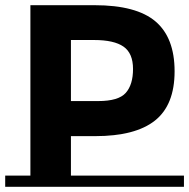

<svg xmlns="http://www.w3.org/2000/svg" viewBox="-31 -719 728 739"><path d="M677 -43V0H-11V-43H86V-699H333Q494 -699 567.5 -636.5Q641 -574 641 -444.5Q641 -315 565.5 -255Q490 -195 335 -195H242V-43ZM331 -565H242V-330H347Q425 -330 453 -361.5Q481 -393 481 -453.5Q481 -514 444.5 -539.5Q408 -565 331 -565Z"/></svg>

Font: Montserrat Subrayada
Style: Bold
Weight: 700
Version: Version 2.001